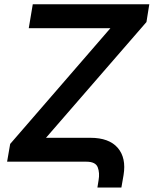

<svg xmlns="http://www.w3.org/2000/svg" viewBox="-20 -747 710 887"><path d="M378.9 0H12.8L27 -82L490.1 -616.8H112.9L131.4 -727.3H669.7L656.6 -645.2L192.5 -110.4H397.4Q484 -110.4 524 -63.9Q563.9 -17.4 550.8 61.8L540.8 119.3H430L435.4 85.6Q441.4 51.8 431.5 25.9Q421.5 0 378.9 0Z"/></svg>

Font: Inter UI Semi Bold
Style: Italic
Weight: 600
Italic angle: -9.39999°
Designer: Rasmus Andersson
Foundry: rsms
Version: 3.2;8d6f07862